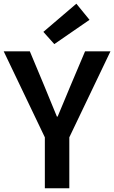

<svg xmlns="http://www.w3.org/2000/svg" viewBox="-25 -1016 616 1036"><path d="M217 0V-275L-5 -739H136L215 -550Q232 -509 248 -469.5Q264 -430 282 -387H286Q304 -430 320.5 -469.5Q337 -509 354 -550L434 -739H571L349 -275V0ZM268 -778 209 -844 387 -996 458 -909Z"/></svg>

Font: Noto Sans KR SemiBold
Style: Regular
Weight: 600
Designer: Ryoko NISHIZUKA  (kana, bopomofo & ideographs); Paul D. Hunt (Latin, Greek & Cyrillic); Sandoll Communications , Soo-you
Foundry: Adobe
Version: Version 2.004-H2;hotconv 1.0.118;makeotfexe 2.5.65603